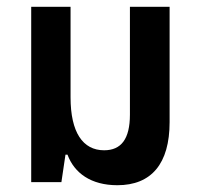

<svg xmlns="http://www.w3.org/2000/svg" viewBox="-20 -537 584 566"><path d="M326 9C426 9 480 -54 480 -177V-517H363V-199C363 -127 337 -94 287 -94C224 -94 188 -147 188 -250V-517H72V0H161L173 -81H179C199 -27 248 9 326 9Z"/></svg>

Font: Noto Sans Thai UI Cond SemBd
Style: Regular
Weight: 600
Width: 3
Designer: Monotype Design Team
Foundry: Monotype Imaging Inc.
Version: Version 2.000